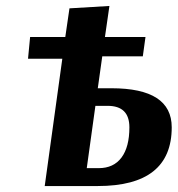

<svg xmlns="http://www.w3.org/2000/svg" viewBox="-20 -624 597 644"><path d="M347 -604 332 -500H468L459 -435H323L308 -328H354Q556 -328 556 -197Q556 0 308 0H130L189 -427H74L81 -500H199L213 -596ZM341 -269H300L271 -60H311Q361 -60 387.5 -95.5Q414 -131 414 -197Q414 -269 341 -269Z"/></svg>

Font: Arsenal
Style: Bold Italic
Weight: 700
Italic angle: -9°
Designer: Andrij Shevchenko
Foundry: Stairsfor.com
Version: Version 1.000